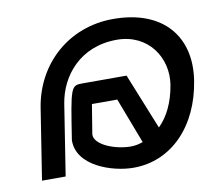

<svg xmlns="http://www.w3.org/2000/svg" viewBox="-64 -581 743 664"><g transform="rotate(-10 308.0 -248.5)"><path d="M34 0H117L156 -249C171 -343 243 -435 373 -435C483 -435 544 -343 529 -249C519 -189 496 -142 464 -111L385 -307H232C189 -307 189 -306 160 -120C158 -29 280 11 354 11C489 11 588 -95 612 -249C636 -400 549 -508 373 -508C217 -508 97 -400 73 -249ZM233 -127 250 -231H339L400 -71C386 -66 372 -63 358 -63C303 -63 232 -90 233 -127Z"/></g></svg>

Font: Charger Pro
Style: Obl
Weight: 400
Designer: Jasper
Foundry: Cannot Into Space Fonts
Version: Version 1.09